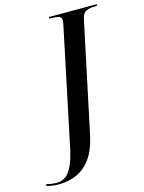

<svg xmlns="http://www.w3.org/2000/svg" viewBox="-280 -794 834 1115"><g transform="rotate(-15 136.5 -237.0)"><path d="M-69 240Q-92 240 -109 237Q-126 234 -142 229L-138 219Q-124 224 -107.5 226Q-91 228 -76 228Q-46 228 -22 210Q2 192 21.5 147Q41 102 56 21L197 -651Q198 -657 199 -663Q200 -669 200 -674Q200 -693 184.5 -698.5Q169 -704 143 -704H126L128 -714H415L413 -704H398Q369 -704 348 -694Q327 -684 320 -648L181 8Q163 94 127 144.5Q91 195 41.5 217.5Q-8 240 -69 240Z"/></g></svg>

Font: Noto Serif Display Condensed SemiBold
Style: Italic
Weight: 600
Width: 3
Italic angle: -12°
Designer: Monotype Design Team
Foundry: Monotype Imaging Inc.
Version: Version 2.009